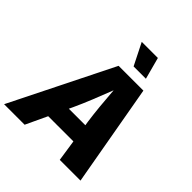

<svg xmlns="http://www.w3.org/2000/svg" viewBox="-270 -1122 1292 1292"><g transform="rotate(45 375.5 -476.0)"><path d="M-22.5 0 339.8 -727.5H575.7L704.6 0H507.3L484.4 -152.8H244.6L172.9 0ZM307.1 -286.6H464.4L460 -313.5Q451.2 -376 444.6 -445.1Q438 -514.2 432.6 -587.4Q404.3 -514.2 376.5 -445.1Q348.6 -376 319.8 -313.5ZM414.1 -795.9 335.9 -951.7H489.3L531.2 -795.9Z"/></g></svg>

Font: Inter Extra Bold
Style: Italic
Weight: 800
Italic angle: -9.39999°
Designer: Rasmus Andersson
Foundry: rsms
Version: Version 4.000;git-3c8e0fc